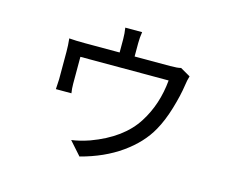

<svg xmlns="http://www.w3.org/2000/svg" viewBox="-97 -763 1195 979"><g transform="rotate(15 500.0 -273.5)"><path d="M778.3 -496.1 831.1 -465.8Q824.2 -444.3 820.3 -415Q812.5 -360.4 791 -288.6Q769.5 -216.8 740.2 -165Q695.3 -84 606.4 -21Q517.6 42 394.5 74.2L332 3.9Q376 -2 426.8 -19.5Q588.9 -79.1 658.2 -189.5Q721.7 -289.1 733.4 -418H267.6V-275.4Q267.6 -250 271.5 -226.6H189.5Q192.4 -267.6 192.4 -279.3V-423.8Q192.4 -459 188.5 -494.1Q223.6 -491.2 272.5 -491.2H455.1V-561.5Q455.1 -590.8 450.2 -621.1H539.1Q534.2 -590.8 534.2 -561.5V-491.2H721.7Q761.7 -491.2 778.3 -496.1Z"/></g></svg>

Font: Nasu
Style: Regular
Weight: 400
Designer: Ryoko NISHIZUKA (kana &amp; ideographs); Paul D. Hunt (Latin, Greek &amp; Cyrillic); Wenlong ZHANG (bopomofo); Sandoll C
Version: Version 2014.1215